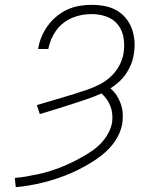

<svg xmlns="http://www.w3.org/2000/svg" viewBox="-20 -763 640 791"><path d="M45 8 41 -30Q65 -32 88.5 -36Q112 -40 135.5 -45Q159 -50 182 -57Q205 -64 227 -72.5Q249 -81 272 -92Q295 -103 316.5 -115Q338 -127 358.5 -141Q379 -155 396.5 -173.5Q414 -192 426 -214Q438 -236 442 -259Q444 -276 442.5 -293Q441 -310 435 -325.5Q429 -341 419.5 -354.5Q410 -368 398 -378Q367 -364 335 -353.5Q303 -343 271.5 -332.5Q240 -322 208 -312.5Q176 -303 144 -293L132 -330Q158 -338 184 -345.5Q210 -353 236.5 -361Q263 -369 289 -377Q315 -385 341 -394Q367 -403 392 -416Q417 -429 437.5 -448.5Q458 -468 471.5 -493Q485 -518 489 -544Q494 -576 489 -607Q484 -638 466 -661Q448 -684 419 -694.5Q390 -705 358 -705Q338 -705 318 -701.5Q298 -698 278.5 -690Q259 -682 241.5 -668.5Q224 -655 211.5 -637.5Q199 -620 191 -601Q183 -582 179 -561H137Q141 -587 151 -611Q161 -635 176.5 -656.5Q192 -678 213 -695.5Q234 -713 258.5 -724Q283 -735 308 -739Q333 -743 358 -743Q385 -743 411.5 -738Q438 -733 460 -720.5Q482 -708 498.5 -688Q515 -668 523.5 -644Q532 -620 534 -593Q536 -566 531 -539Q528 -518 520 -498Q512 -478 499.5 -459.5Q487 -441 470.5 -426Q454 -411 435 -399Q450 -386 460.5 -370Q471 -354 477.5 -335.5Q484 -317 485.5 -296.5Q487 -276 484 -256Q480 -230 467.5 -205Q455 -180 436.5 -159Q418 -138 396 -121Q374 -104 350.5 -90Q327 -76 302 -63.5Q277 -51 251.5 -41Q226 -31 200.5 -23Q175 -15 149 -9Q123 -3 97 1.5Q71 6 45 8Z"/></svg>

Font: Iosevka Slab XLtEx
Style: Italic
Weight: 200
Width: 7
Italic angle: -9°
Monospace: yes
Designer: Belleve Invis
Foundry: Belleve Invis
Version: Version 11.1.0; ttfautohint (v1.8.3)